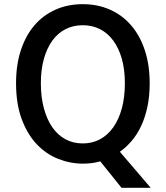

<svg xmlns="http://www.w3.org/2000/svg" viewBox="-20 -771 794 921"><path d="M703 130 555 -43Q585 -64 611.5 -95Q638 -126 657 -166.5Q676 -207 687 -258Q698 -309 698 -371Q698 -460 674.5 -530.5Q651 -601 608.5 -650Q566 -699 507 -725Q448 -751 377 -751Q306 -751 247 -725Q188 -699 146 -650.5Q104 -602 80.5 -531.5Q57 -461 57 -372Q57 -273 84 -200Q111 -127 156 -79.5Q201 -32 259 -9Q317 14 378 14Q398 14 419 11.5Q440 9 461 3L563 130ZM377 -83Q331 -83 294 -103Q257 -123 231 -160.5Q205 -198 190.5 -251.5Q176 -305 176 -372Q176 -437 190.5 -488.5Q205 -540 231 -576Q257 -612 294 -631Q331 -650 377 -650Q423 -650 460 -631Q497 -612 523.5 -576Q550 -540 564.5 -488.5Q579 -437 579 -372Q579 -305 564.5 -251.5Q550 -198 523.5 -160.5Q497 -123 460 -103Q423 -83 377 -83Z"/></svg>

Font: Alpha Sans Medium
Style: Regular
Weight: 500
Designer: [Spoqa Han Sans Neo] Dong-huui Kim  Younghwa Kang  Yujin Lee  [Noto Sans] Ryoko NISHIZUKA  (kana & ideographs); Paul D. 
Foundry: Spoqa (http://www.spoqa-han-sans.com)
Version: Version 1.100;hotconv 1.0.109;makeotfexe 2.5.65596